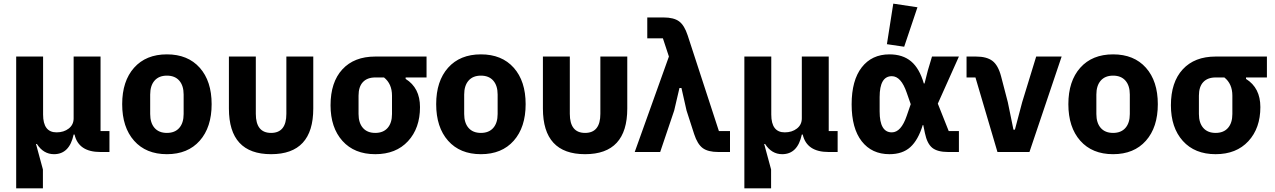

<svg xmlns="http://www.w3.org/2000/svg" viewBox="-20 -836 7010 1056"><path d="M216 200H69V-525H217V-206Q217 -108 291 -108Q331 -108 358 -129Q385 -150 385 -185V-525H533V-115H582V0H532Q412 0 390 -96H385Q362 12 277 12Q219 12 183 -44H178L216 96Z M1078.5 -62Q1013 12 898 12Q783 12 717.5 -62Q652 -136 652 -263Q652 -390 717.5 -463.5Q783 -537 898 -537Q1013 -537 1078.5 -463.5Q1144 -390 1144 -263Q1144 -136 1078.5 -62ZM990 -209V-316Q990 -365 966 -392.5Q942 -420 898 -420Q854 -420 830 -392.5Q806 -365 806 -316V-209Q806 -160 830 -132.5Q854 -105 898 -105Q942 -105 966 -132.5Q990 -160 990 -209Z M1387 -525V-210Q1387 -105 1471 -105Q1555 -105 1555 -210V-525H1703V-239Q1703 12 1471 12Q1239 12 1239 -239V-525Z M2326 -410H2211V-402Q2290 -353 2290 -247Q2290 -131 2224 -59.5Q2158 12 2044 12Q1929 12 1863.5 -61Q1798 -134 1798 -257Q1798 -384 1863 -454.5Q1928 -525 2044 -525H2326ZM2092 -410H2044Q2000 -410 1976 -384.5Q1952 -359 1952 -310V-209Q1952 -160 1976 -132.5Q2000 -105 2044 -105Q2088 -105 2112 -132.5Q2136 -160 2136 -209V-310Q2136 -375 2092 -410Z M2805.5 -62Q2740 12 2625 12Q2510 12 2444.5 -62Q2379 -136 2379 -263Q2379 -390 2444.5 -463.5Q2510 -537 2625 -537Q2740 -537 2805.5 -463.5Q2871 -390 2871 -263Q2871 -136 2805.5 -62ZM2717 -209V-316Q2717 -365 2693 -392.5Q2669 -420 2625 -420Q2581 -420 2557 -392.5Q2533 -365 2533 -316V-209Q2533 -160 2557 -132.5Q2581 -105 2625 -105Q2669 -105 2693 -132.5Q2717 -160 2717 -209Z M3114 -525V-210Q3114 -105 3198 -105Q3282 -105 3282 -210V-525H3430V-239Q3430 12 3198 12Q2966 12 2966 -239V-525Z M3659 -525 3626 -625H3540V-740H3629Q3686 -740 3715 -718.5Q3744 -697 3762 -642L3934 -115H3995V0H3931Q3874 0 3845 -21.5Q3816 -43 3798 -98L3756 -228L3728 -352H3717L3688 -228L3611 0H3471Z M4221 200H4074V-525H4222V-206Q4222 -108 4296 -108Q4336 -108 4363 -129Q4390 -150 4390 -185V-525H4538V-115H4587V0H4537Q4417 0 4395 -96H4390Q4367 12 4282 12Q4224 12 4188 -44H4183L4221 96Z M5026 -796 4953 -579 4858 -593 4893 -816ZM5254 -115V0H5195Q5136 0 5107.5 -23Q5079 -46 5067 -104L5058 -148H5055Q5030 -66 4987 -27Q4944 12 4872 12Q4775 12 4719.5 -59Q4664 -130 4664 -262Q4664 -394 4719.5 -465.5Q4775 -537 4872 -537Q4945 -537 4991 -498.5Q5037 -460 5061 -377H5065L5083 -448L5106 -525H5254L5138 -266L5198 -115ZM4885 -108Q4936 -108 4967 -199L4989 -263L4967 -326Q4936 -417 4885 -417Q4818 -417 4818 -302V-223Q4818 -108 4885 -108Z M5642 0H5466L5345 -410H5296V-525H5348Q5407 -525 5438.5 -501Q5470 -477 5486 -416L5523 -274L5554 -123H5562L5602 -274L5679 -525H5819Z M6282.5 -62Q6217 12 6102 12Q5987 12 5921.5 -62Q5856 -136 5856 -263Q5856 -390 5921.5 -463.5Q5987 -537 6102 -537Q6217 -537 6282.5 -463.5Q6348 -390 6348 -263Q6348 -136 6282.5 -62ZM6194 -209V-316Q6194 -365 6170 -392.5Q6146 -420 6102 -420Q6058 -420 6034 -392.5Q6010 -365 6010 -316V-209Q6010 -160 6034 -132.5Q6058 -105 6102 -105Q6146 -105 6170 -132.5Q6194 -160 6194 -209Z M6948 -410H6833V-402Q6912 -353 6912 -247Q6912 -131 6846 -59.5Q6780 12 6666 12Q6551 12 6485.5 -61Q6420 -134 6420 -257Q6420 -384 6485 -454.5Q6550 -525 6666 -525H6948ZM6714 -410H6666Q6622 -410 6598 -384.5Q6574 -359 6574 -310V-209Q6574 -160 6598 -132.5Q6622 -105 6666 -105Q6710 -105 6734 -132.5Q6758 -160 6758 -209V-310Q6758 -375 6714 -410Z"/></svg>

Font: Aneliza
Style: Bold
Weight: 700
Designer: Mike Abbink, Paul van der Laan, Pieter van Rosmalen
Foundry: Bold Monday
Version: Version 3.0